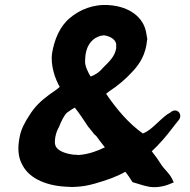

<svg xmlns="http://www.w3.org/2000/svg" viewBox="-20 -755 769 778"><path d="M60 -202C51 -158 52 -119 71 -86C101 -28 176 0 258 2C267 3 277 3 288 2C314 1 339 -4 364 -11C409 -24 449 -37 488 -59C498 -46 508 -32 517 -17C536 -12 556 -4 576 0C607 8 643 1 667 -9L684 -16L677 -31C666 -53 647 -68 636 -84C623 -105 610 -123 595 -142C626 -171 656 -206 673 -229C685 -244 693 -255 703 -267C724 -290 697 -323 670 -299C670 -299 665 -296 662 -294H661C624 -268 595 -228 559 -214C502 -254 452 -313 410 -375C413 -377 419 -383 427 -388C456 -407 489 -434 517 -465C548 -498 571 -536 576 -593L577 -596C576 -604 574 -611 573 -619C563 -687 502 -728 425 -734C358 -740 302 -715 263 -682C222 -648 200 -594 191 -539C184 -489 204 -434 222 -403C215 -396 198 -384 179 -371C149 -349 121 -324 98 -286C83 -263 66 -234 60 -202ZM204 -199C207 -213 210 -224 217 -237V-238H218C227 -261 239 -287 251 -298C261 -306 274 -314 283 -319C301 -297 319 -269 337 -242C345 -232 353 -223 359 -215V-214C362 -210 365 -209 370 -204C381 -189 392 -174 405 -158C380 -146 342 -130 300 -127C296 -127 292 -127 289 -128H280C247 -132 218 -142 207 -160C202 -169 201 -178 204 -199ZM325 -512V-514C326 -564 348 -594 377 -606C384 -609 390 -611 394 -611H398L399 -612H401C429 -608 451 -593 451 -573C450 -569 451 -567 451 -560C445 -526 425 -508 398 -481L397 -480C385 -465 368 -452 347 -445C338 -460 322 -489 325 -512Z"/></svg>

Font: Hussar Pisanka
Style: BdKur
Weight: 700
Designer: Robert Jablonski
Foundry: Cannot Into Space Fonts
Version: Version 1.070